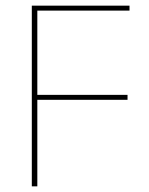

<svg xmlns="http://www.w3.org/2000/svg" viewBox="-20 -659 527 679"><path d="M92.5 0V-639H112V0ZM102.5 -306V-323.5H431V-306ZM98 -621.5V-639H438V-621.5Z"/></svg>

Font: Anek Telugu Thin
Style: Regular
Weight: 250
Version: Version 1.003